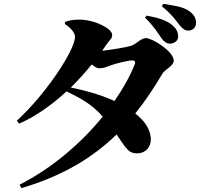

<svg xmlns="http://www.w3.org/2000/svg" viewBox="-20 -889 1040 998"><path d="M348 -434C388 -473 424 -514 457 -554C472 -542 485 -534 495 -534C517 -534 531 -540 552 -548C577 -558 646 -575 667 -575C680 -575 686 -569 680 -554C656 -493 620 -429 575 -364C497 -400 405 -423 348 -434ZM317 -764C348 -745 370 -718 370 -698C370 -630 221 -402 68 -262L79 -246C170 -286 253 -347 326 -414C395 -380 455 -350 514 -283C402 -145 251 -15 82 71L91 89C304 26 459 -67 586 -190C635 -119 647 -90 696 -92C736 -93 766 -124 764 -169C761 -221 729 -263 683 -299C734 -362 780 -431 824 -506C838 -530 883 -545 883 -574C883 -622 771 -691 739 -691C714 -691 691 -663 667 -653C645 -644 557 -630 511 -625C519 -636 526 -646 533 -657C551 -684 563 -686 563 -709C563 -739 474 -787 393 -787C356 -787 338 -782 318 -775ZM734 -797C782 -750 799 -719 819 -691C834 -670 850 -661 866 -662C891 -664 908 -681 906 -702C904 -725 897 -740 876 -758C844 -786 794 -798 742 -808ZM821 -857C877 -810 891 -787 908 -765C926 -742 940 -729 961 -730C984 -731 1000 -748 999 -773C998 -798 985 -817 961 -833C929 -854 891 -859 829 -869Z"/></svg>

Font: Noto Serif KR Black
Style: Regular
Weight: 900
Version: Version 1.001;PS 1.001;hotconv 16.6.54;makeotf.lib2.5.65590